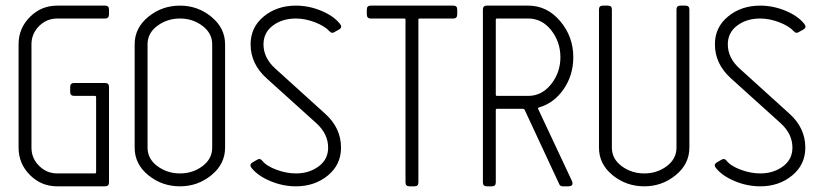

<svg xmlns="http://www.w3.org/2000/svg" viewBox="-20 -656 2901 676"><path d="M45.4 -500Q45.4 -556.2 85.2 -596.2Q125 -636.2 181.6 -636.2H350.1Q363.8 -636.2 363.8 -622.6V-605.5Q363.8 -590.8 350.1 -590.8H181.6Q144 -590.8 117.4 -564Q90.8 -537.1 90.8 -500V-136.2Q90.8 -98.6 117.7 -72Q144.5 -45.4 181.6 -45.4H314Q318.4 -45.4 318.4 -49.8V-314Q318.4 -318.4 314 -318.4H241.2Q227.1 -318.4 227.1 -332V-350.1Q227.1 -363.8 241.2 -363.8H350.1Q363.8 -363.8 363.8 -350.1V-13.7Q363.8 0 350.1 0H181.6Q125 0 85.2 -40Q45.4 -80.1 45.4 -136.2Z M613.8 -590.8Q568.8 -590.8 534.2 -565.2Q499.5 -539.6 499.5 -500V-136.2Q499.5 -96.7 534.2 -71Q568.8 -45.4 613.8 -45.4Q658.7 -45.4 692.9 -71Q727.1 -96.7 727.1 -136.2V-500Q727.1 -539.1 692.9 -564.9Q658.7 -590.8 613.8 -590.8ZM613.8 0Q550.3 0 502.2 -39.1Q454.1 -78.1 454.1 -136.2V-500Q454.1 -557.6 502.2 -596.9Q550.3 -636.2 613.8 -636.2Q676.3 -636.2 724.4 -596.7Q772.5 -557.1 772.5 -500V-136.2Q772.5 -78.6 724.4 -39.3Q676.3 0 613.8 0Z M1180.7 -136.2Q1180.7 -76.2 1134.3 -38.1Q1087.9 0 1022 0Q976.1 0 932.6 -18.1Q889.2 -36.1 866.7 -63.5Q861.8 -68.8 861.8 -74.2Q861.8 -80.1 869.6 -84.5L884.8 -93.3Q895.5 -100.1 902.8 -90.8Q917.5 -71.8 952.9 -58.6Q988.3 -45.4 1022 -45.4Q1068.4 -45.4 1101.8 -70.1Q1135.3 -94.7 1135.3 -136.2Q1135.3 -184.6 1093.8 -222.2L918.5 -380.4Q862.3 -431.2 862.3 -500Q862.3 -560.1 908.7 -598.1Q955.1 -636.2 1022 -636.2Q1067.4 -636.2 1110.8 -618.2Q1154.3 -600.1 1176.3 -572.8Q1181.2 -567.4 1181.2 -562.5Q1181.2 -556.2 1173.3 -551.8L1158.2 -543.5Q1148.4 -536.6 1140.6 -545.4Q1124 -564 1089.4 -577.4Q1054.7 -590.8 1022 -590.8Q973.6 -590.8 940.7 -565.9Q907.7 -541 907.7 -500Q907.7 -452.1 949.2 -414.6L1124.5 -255.9Q1180.7 -205.6 1180.7 -136.2Z M1407.7 -13.7V-586.9Q1407.7 -590.8 1403.8 -590.8H1285.2Q1271.5 -590.8 1271.5 -605.5V-622.6Q1271.5 -636.2 1285.2 -636.2H1576.2Q1589.8 -636.2 1589.8 -622.6V-605.5Q1589.8 -590.8 1576.2 -590.8H1457.5Q1453.1 -590.8 1453.1 -586.9V-13.7Q1453.1 0 1439.5 0H1421.9Q1407.7 0 1407.7 -13.7Z M1998.5 -454.6Q1998.5 -391.6 1964.6 -342.3Q1930.7 -293 1877.9 -277.8Q1874 -276.4 1874 -274.9Q1874 -273.9 1874.5 -272.9L1993.2 -20Q2002 0 1980.5 0H1961.4Q1951.7 0 1948.7 -8.3L1827.1 -269.5Q1824.7 -272.9 1820.8 -272.9H1730Q1725.6 -272.9 1725.6 -268.6V-13.7Q1725.6 0 1711.9 0H1693.8Q1680.2 0 1680.2 -13.7V-622.6Q1680.2 -636.2 1693.8 -636.2H1839.8Q1906.2 -636.2 1952.4 -581.5Q1998.5 -526.9 1998.5 -454.6ZM1839.8 -590.8H1730Q1725.6 -590.8 1725.6 -586.9V-322.3Q1725.6 -318.4 1730 -318.4H1839.8Q1887.7 -318.4 1920.4 -359.6Q1953.1 -400.9 1953.1 -454.6Q1953.1 -508.3 1920.7 -549.6Q1888.2 -590.8 1839.8 -590.8Z M2248.5 0Q2185.1 0 2137 -39.1Q2088.9 -78.1 2088.9 -136.2V-622.6Q2088.9 -636.2 2102.5 -636.2H2120.6Q2134.3 -636.2 2134.3 -622.6V-136.2Q2134.3 -96.7 2168.9 -71Q2203.6 -45.4 2248.5 -45.4Q2293.5 -45.4 2327.6 -71Q2361.8 -96.7 2361.8 -136.2V-622.6Q2361.8 -636.2 2375.5 -636.2H2393.6Q2407.2 -636.2 2407.2 -622.6V-136.2Q2407.2 -78.6 2359.1 -39.3Q2311 0 2248.5 0Z M2815.4 -136.2Q2815.4 -76.2 2769 -38.1Q2722.7 0 2656.7 0Q2610.8 0 2567.4 -18.1Q2523.9 -36.1 2501.5 -63.5Q2496.6 -68.8 2496.6 -74.2Q2496.6 -80.1 2504.4 -84.5L2519.5 -93.3Q2530.3 -100.1 2537.6 -90.8Q2552.2 -71.8 2587.6 -58.6Q2623 -45.4 2656.7 -45.4Q2703.1 -45.4 2736.6 -70.1Q2770 -94.7 2770 -136.2Q2770 -184.6 2728.5 -222.2L2553.2 -380.4Q2497.1 -431.2 2497.1 -500Q2497.1 -560.1 2543.5 -598.1Q2589.8 -636.2 2656.7 -636.2Q2702.1 -636.2 2745.6 -618.2Q2789.1 -600.1 2811 -572.8Q2815.9 -567.4 2815.9 -562.5Q2815.9 -556.2 2808.1 -551.8L2793 -543.5Q2783.2 -536.6 2775.4 -545.4Q2758.8 -564 2724.1 -577.4Q2689.5 -590.8 2656.7 -590.8Q2608.4 -590.8 2575.4 -565.9Q2542.5 -541 2542.5 -500Q2542.5 -452.1 2584 -414.6L2759.3 -255.9Q2815.4 -205.6 2815.4 -136.2Z"/></svg>

Font: GOSTRUS
Style: type A
Weight: 200
Designer: Юрий и Татьяна Кривогуз
Version: Version 01.0